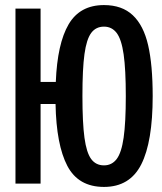

<svg xmlns="http://www.w3.org/2000/svg" viewBox="-20 -724 640 757"><path d="M582 -345Q582 -165 537 -76Q492 13 390 13Q289 13 245.5 -70Q202 -153 199 -314H140V0H41V-690H140V-401H200Q206 -552 250.5 -628Q295 -704 390 -704Q461 -704 503.5 -664Q546 -624 564 -546Q582 -468 582 -345ZM305 -346Q305 -240 313 -181Q321 -122 339.5 -97Q358 -72 390 -72Q421 -72 440 -97Q459 -122 467.5 -181.5Q476 -241 476 -345Q476 -450 467.5 -509.5Q459 -569 440 -594Q421 -619 390 -619Q358 -619 339.5 -594Q321 -569 313 -510.5Q305 -452 305 -346Z"/></svg>

Font: Fira Mono Medium
Style: Regular
Weight: 500
Designer: Carrois Corporate & Edenspiekermann AG
Foundry: Carrois Corporate GbR & Edenspiekermann AG
Version: Version 3.206